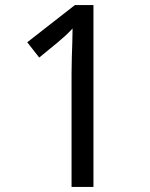

<svg xmlns="http://www.w3.org/2000/svg" viewBox="-20 -734 591 754"><path d="M261 0V-446Q261 -474 262 -506.5Q263 -539 264 -569.5Q265 -600 265 -622Q249 -605 237.5 -594.5Q226 -584 206 -567L134 -508L87 -568L274 -714H347V0Z"/></svg>

Font: tamil25
Style: Book
Weight: 400
Designer: Jelle Bosma - Monotype Design Team
Foundry: Monotype Imaging Inc.
Version: Version 2.003